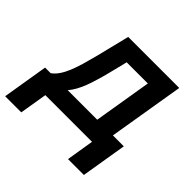

<svg xmlns="http://www.w3.org/2000/svg" viewBox="-226 -713 1044 1044"><g transform="rotate(45 295.5 -191.5)"><path d="M-52.2 158.7 -8.8 -105H34.2Q53.7 -118.7 69.3 -141.4Q85 -164.1 97.9 -195.3Q110.8 -226.6 122.3 -265.6Q133.8 -304.7 145.5 -350.6L192.9 -542.5H585.4L512.7 -105H596.7L553.2 158.7H431.2L457 0H98.1L71.8 158.7ZM165 -105H392.1L447.3 -439H284.7L262.7 -350.6Q241.7 -264.2 219.5 -203.4Q197.3 -142.6 165 -105Z"/></g></svg>

Font: Inter 16pt SemiBold
Style: Italic
Weight: 600
Italic angle: -9.3988°
Version: Version 4.001;git-66647c0bb